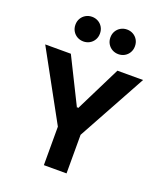

<svg xmlns="http://www.w3.org/2000/svg" viewBox="-170 -1074 1012 1185"><g transform="rotate(20 336.0 -481.0)"><path d="M333.8 -407.5 375.7 -379.6 355.6 -327.7 313.7 -355.7ZM409.6 -308.6V0H260.7V-308.6ZM13.7 -703.1H182.1L384.6 -295.5L281.8 -214.3ZM285.4 -295.5 487.9 -703.1H656.3L388.2 -214.3ZM147.2 -881.5Q147.2 -905 158.1 -923.3Q169 -941.6 187.5 -952Q206 -962.3 228 -962.3Q250 -962.3 268.4 -952Q286.8 -941.7 297.6 -923.3Q308.4 -905 308.4 -881.5Q308.4 -858.1 297.6 -839.7Q286.8 -821.3 268.4 -810.9Q250 -800.6 228 -800.6Q206 -800.6 187.5 -810.9Q169 -821.3 158.1 -839.7Q147.2 -858.1 147.2 -881.5ZM376.9 -881.5Q376.9 -905 387.8 -923.3Q398.7 -941.6 417.2 -952Q435.7 -962.3 457.7 -962.3Q479.7 -962.3 498.1 -952Q516.5 -941.7 527.3 -923.3Q538.1 -905 538.1 -881.5Q538.1 -858.1 527.3 -839.7Q516.5 -821.3 498.1 -810.9Q479.7 -800.6 457.7 -800.6Q435.7 -800.6 417.2 -810.9Q398.7 -821.3 387.8 -839.7Q376.9 -858.1 376.9 -881.5Z"/></g></svg>

Font: Wand UI Pro
Style: Regular
Weight: 400
Designer: Andreas Faust
Version: Version 1.003;FEAKit 1.0